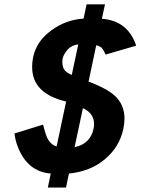

<svg xmlns="http://www.w3.org/2000/svg" viewBox="-20 -770 634 866"><path d="M370.6 -750.5H453.6L439.5 -685.5Q557.1 -676.3 594.2 -564L456.5 -523.9Q446.3 -545.9 439.5 -553.5Q432.6 -561 414.1 -565.9L379.4 -401.9Q473.1 -367.2 507.8 -328.1Q541.5 -290 541.5 -234.4Q541.5 -213.9 536.1 -188Q519 -107.4 453.4 -52Q387.7 3.4 291 12.7L277.8 75.7H195.8L209 12.7Q103.5 4.4 60.1 -108.4Q48.8 -137.2 45.4 -168L174.3 -208Q188 -154.3 196.8 -140.6Q214.8 -113.3 235.4 -109.9L278.3 -312Q125 -348.1 125 -466.8Q125 -570.3 211.9 -633.3Q278.8 -681.6 356.9 -686ZM303.7 -432.1 333 -569.8Q303.2 -566.4 285.6 -546.9Q261.2 -519.5 261.2 -492.7Q261.2 -465.8 271.5 -453.6Q281.7 -441.4 303.7 -432.1ZM354 -282.2 316.4 -106Q387.2 -121.1 401.9 -189Q404.3 -202.6 404.3 -209.5Q404.3 -259.3 354 -282.2Z"/></svg>

Font: Tuffy
Style: BoldItalic
Weight: 700
Italic angle: -12°
Designer: Thatcher Ulrich, Karoly Barta, Michael Everson
Version: Version 001.271